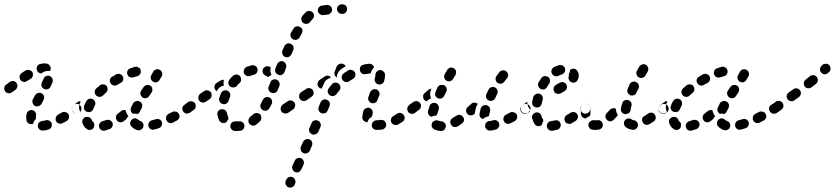

<svg xmlns="http://www.w3.org/2000/svg" viewBox="-42 -583 3888 894"><path d="M197 10Q199 6 199 1Q200 -3 199 -8Q196 -16 188 -21Q180 -25 171 -23Q161 -20 156 -20Q147 -19 140 -13Q134 -6 134 3Q134 8 136 12Q138 16 141 19Q145 22 149 24Q153 25 157 25Q169 25 184 20Q188 19 191 16Q195 14 197 10ZM81 -24Q80 -30 80 -38Q80 -45 82 -53Q84 -62 92 -67Q100 -72 109 -70Q118 -68 123 -60Q128 -52 125 -43Q125 -40 125 -38Q125 -34 125 -31Q125 -31 125 -30Q125 -30 125 -30Q125 -29 124 -28Q117 -21 114 -13Q113 -10 113 -7Q111 -6 110 -6Q108 -5 107 -5Q98 -4 90 -9Q82 -14 81 -24ZM277 -51Q272 -59 263 -61Q254 -64 246 -59Q237 -54 228 -49Q224 -47 222 -43Q219 -40 218 -35Q216 -31 217 -27Q217 -22 219 -18Q224 -10 233 -8Q242 -5 250 -10Q259 -15 269 -20Q277 -25 279 -34Q281 -43 277 -51ZM337 -73Q338 -77 337 -82Q336 -86 333 -90Q328 -98 319 -99Q310 -101 302 -95Q298 -93 296 -89Q293 -85 292 -81Q292 -76 293 -72Q294 -67 296 -64Q301 -56 311 -55Q320 -53 327 -58L328 -59Q332 -61 334 -65Q336 -69 337 -73ZM120 -90Q124 -88 129 -88Q133 -87 138 -89Q142 -90 145 -93Q149 -95 151 -99L161 -118Q165 -126 163 -135Q160 -144 152 -148Q144 -153 135 -150Q126 -147 121 -139L111 -121Q107 -113 110 -104Q112 -95 120 -90ZM39 -180Q40 -185 38 -189Q37 -193 35 -197Q32 -201 28 -203Q24 -205 20 -206Q15 -206 11 -205Q7 -204 3 -201Q-7 -194 -13 -189Q-21 -184 -22 -175Q-24 -166 -18 -158Q-16 -154 -12 -152Q-8 -150 -4 -149Q1 -148 5 -149Q9 -150 13 -153Q20 -157 30 -165Q34 -168 36 -172Q38 -176 39 -180ZM163 -169Q172 -165 181 -168Q189 -171 193 -179Q199 -190 202 -200Q206 -208 202 -217Q198 -225 190 -229Q181 -232 173 -229Q164 -225 161 -216Q157 -208 153 -199Q149 -190 152 -181Q155 -173 163 -169ZM108 -248Q106 -251 102 -254Q98 -256 94 -257Q90 -258 85 -258Q81 -257 77 -255Q68 -249 59 -243Q51 -237 49 -228Q48 -219 53 -211Q58 -204 67 -202Q77 -200 84 -206Q93 -212 101 -216Q109 -221 111 -231Q113 -240 108 -248ZM129 -259Q127 -268 132 -276Q137 -284 146 -285Q157 -288 166 -288Q170 -288 174 -287Q184 -286 189 -278Q195 -271 194 -262Q194 -259 193 -257Q192 -254 190 -252Q186 -253 182 -253Q172 -253 164 -249Q156 -246 151 -241Q147 -241 144 -242Q141 -243 138 -245Q135 -247 132 -251Q130 -255 129 -259Z M482 -11Q480 -15 477 -18Q474 -22 470 -23Q466 -25 461 -25Q457 -26 453 -24Q444 -21 436 -19Q432 -18 428 -15Q424 -12 422 -8Q420 -5 419 0Q418 4 420 9Q422 18 430 23Q438 27 447 25Q458 22 469 18Q477 15 481 6Q485 -2 482 -11ZM614 21Q610 23 606 24Q601 24 597 23Q581 17 571 7Q564 0 564 -9Q564 -18 571 -25Q574 -28 578 -30Q582 -32 586 -32Q591 -32 595 -30Q599 -28 602 -25Q605 -22 611 -20Q617 -18 621 -14Q625 -9 626 -3Q626 0 626 4Q626 5 626 6Q626 7 625 8Q624 12 621 16Q618 19 614 21ZM363 18Q355 13 350 6Q345 -1 342 -10Q341 -14 341 -18Q341 -23 343 -27Q346 -31 349 -34Q352 -37 357 -38Q361 -39 365 -39Q370 -39 374 -37Q378 -35 381 -31Q384 -28 385 -24Q386 -22 386 -21Q387 -20 388 -19Q391 -17 394 -13Q396 -10 397 -5Q397 -4 397 -3Q396 2 396 7Q396 8 395 10Q395 11 394 12Q389 20 379 22Q370 23 363 18ZM710 3Q712 -1 713 -5Q713 -10 712 -14Q709 -23 701 -27Q692 -31 684 -28Q674 -25 665 -23Q661 -22 657 -19Q654 -17 652 -13Q649 -9 649 -5Q648 0 649 4Q651 13 659 18Q667 23 676 20Q686 18 697 14Q701 13 705 10Q708 7 710 3ZM791 -52Q789 -56 786 -59Q782 -62 778 -63Q774 -64 769 -64Q765 -64 761 -62Q752 -57 743 -53Q739 -51 736 -47Q733 -44 732 -40Q731 -36 731 -31Q731 -27 733 -23Q737 -14 746 -11Q755 -8 763 -12Q772 -17 782 -22Q790 -26 793 -35Q796 -44 791 -52ZM516 -14Q512 -14 508 -17Q504 -19 502 -23Q496 -30 498 -39Q499 -49 507 -54Q514 -60 522 -66Q525 -69 530 -70Q534 -71 538 -71Q540 -70 541 -70Q543 -70 544 -69Q544 -63 547 -57Q550 -49 556 -42Q555 -41 555 -41Q549 -35 545 -27Q545 -27 545 -27Q539 -22 533 -18Q529 -15 525 -14Q521 -13 516 -14ZM592 -112Q601 -115 609 -110Q613 -108 616 -105Q618 -101 620 -97Q621 -93 620 -88Q620 -84 618 -80Q613 -71 609 -63Q608 -60 605 -57Q602 -54 599 -52Q593 -54 586 -54Q582 -54 577 -53Q570 -58 567 -66Q565 -74 568 -82Q573 -91 578 -102Q583 -110 592 -112ZM852 -73Q853 -77 852 -82Q851 -86 848 -90Q843 -98 834 -99Q825 -101 817 -95Q809 -90 807 -81Q806 -71 811 -64Q814 -60 817 -58Q821 -55 826 -54Q830 -54 834 -55Q839 -56 842 -58L843 -59Q847 -61 849 -65Q851 -69 852 -73ZM297 -64Q291 -72 293 -81Q295 -90 302 -95Q309 -100 318 -107Q321 -110 326 -111Q330 -112 334 -111Q331 -106 329 -100Q326 -92 326 -83Q326 -74 330 -65Q330 -63 332 -61Q330 -60 328 -59Q320 -53 311 -55Q302 -57 297 -64ZM350 -91Q354 -102 360 -112Q362 -116 366 -119Q369 -122 374 -123Q378 -124 382 -124Q387 -123 391 -121Q399 -116 401 -107Q404 -99 399 -90Q395 -82 392 -75Q390 -70 387 -67Q384 -64 380 -62Q378 -62 377 -61Q375 -61 373 -61Q370 -61 366 -62Q365 -62 364 -62Q363 -62 363 -62Q363 -62 363 -62Q354 -66 350 -74Q347 -83 350 -91ZM622 -129Q629 -124 638 -126Q648 -128 653 -136L664 -153Q669 -160 667 -170Q666 -179 658 -184Q650 -189 641 -187Q632 -185 627 -178L615 -161Q610 -153 612 -144Q614 -135 622 -129ZM405 -139Q412 -132 421 -132Q431 -132 437 -138Q444 -145 451 -151Q458 -157 459 -166Q460 -175 454 -183Q448 -190 439 -190Q429 -191 422 -185Q414 -178 406 -171Q399 -164 399 -155Q399 -145 405 -139ZM473 -196Q477 -188 487 -185Q496 -183 504 -188Q512 -192 520 -197Q529 -201 531 -210Q534 -219 530 -227Q525 -236 517 -238Q508 -241 499 -237Q490 -232 481 -226Q473 -222 470 -213Q468 -204 473 -196ZM710 -226 711 -227Q715 -235 713 -244Q710 -253 702 -258Q694 -262 685 -260Q676 -257 671 -249V-248Q667 -241 663 -234Q660 -230 660 -225Q659 -221 660 -217Q661 -212 664 -209Q667 -205 670 -203Q678 -198 688 -200Q697 -203 701 -211Q706 -218 709 -225Q710 -225 710 -225Q710 -225 710 -225ZM551 -237Q554 -228 562 -224Q570 -220 579 -223Q589 -226 597 -228Q602 -229 605 -232Q609 -235 611 -239Q613 -242 614 -247Q614 -251 613 -256Q611 -265 603 -269Q595 -274 586 -272Q576 -269 565 -265Q556 -262 552 -254Q548 -246 551 -237Z M1091 18Q1097 11 1096 2Q1096 -3 1094 -6Q1092 -10 1088 -13Q1085 -16 1081 -17Q1076 -19 1072 -18Q1066 -18 1061 -18Q1058 -18 1055 -18Q1050 -18 1046 -17Q1042 -16 1038 -13Q1035 -10 1033 -6Q1031 -2 1030 2Q1030 12 1036 19Q1042 26 1051 27Q1056 27 1061 27Q1069 27 1076 26Q1085 26 1091 18ZM1169 -51Q1165 -54 1161 -55Q1157 -57 1153 -57Q1148 -57 1144 -55Q1140 -54 1137 -51Q1130 -44 1123 -39Q1120 -36 1118 -32Q1115 -28 1115 -24Q1114 -19 1115 -15Q1116 -11 1119 -7Q1125 0 1134 2Q1143 3 1151 -3Q1160 -10 1169 -19Q1175 -25 1175 -35Q1175 -44 1169 -51ZM991 -11Q987 -13 984 -16Q980 -19 978 -23Q973 -35 970 -49Q969 -58 974 -66Q980 -73 989 -75Q993 -75 998 -74Q1002 -73 1006 -71Q1009 -68 1012 -64Q1014 -60 1015 -56Q1016 -48 1019 -42Q1021 -39 1021 -35Q1021 -31 1021 -27Q1016 -22 1013 -16Q1012 -15 1012 -14Q1011 -13 1010 -13Q1009 -12 1008 -12Q1004 -10 1000 -10Q995 -10 991 -11ZM866 -102Q860 -110 851 -111Q842 -113 834 -108L817 -95Q809 -90 808 -81Q806 -72 812 -64Q817 -56 826 -55Q835 -53 843 -59L860 -71Q868 -76 869 -85Q871 -94 866 -102ZM1213 -129Q1204 -133 1195 -130Q1187 -127 1182 -119Q1178 -109 1173 -101Q1169 -93 1171 -84Q1174 -75 1182 -70Q1190 -66 1199 -68Q1208 -71 1212 -79Q1218 -88 1223 -99Q1227 -107 1224 -116Q1221 -125 1213 -129ZM994 -99Q998 -97 1003 -98Q1007 -98 1011 -100Q1015 -102 1018 -106Q1021 -109 1022 -113Q1025 -123 1029 -131Q1032 -140 1029 -148Q1025 -157 1017 -161Q1008 -164 999 -161Q991 -157 987 -149Q983 -138 979 -127Q976 -118 981 -110Q985 -101 994 -99ZM940 -153Q935 -160 925 -162Q916 -164 909 -159L891 -147Q883 -141 882 -132Q880 -123 885 -115Q890 -108 899 -106Q909 -104 916 -109L934 -121Q942 -127 943 -136Q945 -145 940 -153ZM1246 -212Q1242 -214 1237 -214Q1233 -214 1229 -212Q1224 -210 1221 -207Q1218 -204 1217 -199L1209 -180Q1206 -171 1209 -163Q1213 -154 1222 -151Q1226 -149 1231 -149Q1235 -149 1239 -151Q1243 -153 1246 -156Q1249 -159 1251 -164L1259 -183Q1262 -192 1258 -200Q1254 -209 1246 -212ZM967 -197 985 -208Q988 -210 992 -211Q996 -212 1001 -211Q998 -203 999 -195Q999 -189 1001 -184Q996 -184 991 -182Q982 -178 976 -171Q970 -166 967 -158Q965 -160 963 -162Q961 -163 960 -166Q955 -174 957 -183Q959 -192 967 -197ZM1029 -181Q1036 -175 1045 -176Q1055 -176 1061 -183Q1067 -191 1074 -197Q1077 -200 1079 -204Q1081 -208 1081 -213Q1081 -217 1079 -221Q1078 -226 1075 -229Q1068 -236 1059 -236Q1050 -236 1043 -230Q1034 -222 1027 -213Q1021 -206 1021 -196Q1022 -187 1029 -181ZM1222 -234Q1221 -233 1219 -233Q1212 -229 1207 -224Q1207 -224 1207 -224Q1207 -224 1206 -224Q1202 -228 1194 -231Q1186 -235 1182 -243Q1179 -252 1182 -261Q1186 -269 1194 -273Q1203 -276 1211 -273Q1215 -271 1219 -270Q1216 -262 1217 -255Q1217 -245 1221 -237Q1221 -235 1222 -234ZM1094 -242Q1096 -238 1099 -235Q1102 -232 1106 -230Q1111 -228 1115 -228Q1120 -228 1124 -230Q1132 -233 1140 -235Q1149 -237 1154 -245Q1159 -253 1157 -262Q1155 -271 1147 -276Q1139 -281 1130 -279Q1119 -276 1107 -272Q1098 -268 1095 -260Q1091 -251 1094 -242ZM1277 -297Q1268 -300 1260 -296Q1251 -292 1248 -283L1240 -264Q1237 -255 1241 -246Q1245 -238 1254 -235Q1258 -233 1262 -233Q1267 -233 1271 -235Q1275 -237 1278 -240Q1281 -244 1283 -248L1290 -268Q1293 -276 1289 -285Q1285 -293 1277 -297ZM1312 -379Q1303 -383 1295 -380Q1286 -376 1282 -368Q1278 -358 1273 -348Q1270 -339 1273 -331Q1277 -322 1285 -318Q1294 -315 1303 -318Q1311 -322 1315 -330Q1319 -340 1323 -349Q1327 -358 1324 -367Q1320 -375 1312 -379ZM1366 -444Q1365 -448 1362 -452Q1359 -455 1355 -457Q1347 -462 1338 -460Q1329 -458 1325 -450Q1319 -441 1313 -431Q1309 -423 1311 -414Q1314 -405 1322 -400Q1330 -396 1339 -398Q1348 -401 1353 -409Q1358 -418 1363 -427Q1365 -430 1366 -435Q1367 -439 1366 -444ZM1420 -508Q1421 -517 1415 -524Q1409 -531 1399 -532Q1390 -533 1383 -527Q1378 -522 1373 -517Q1369 -513 1366 -509Q1360 -501 1361 -492Q1362 -483 1369 -477Q1372 -474 1377 -473Q1381 -471 1385 -472Q1390 -472 1394 -474Q1398 -476 1401 -480Q1404 -484 1407 -487Q1409 -490 1412 -493Q1419 -499 1420 -508ZM1504 -540Q1503 -549 1496 -555Q1488 -561 1479 -560Q1467 -559 1457 -557Q1448 -556 1442 -548Q1437 -540 1438 -531Q1440 -522 1448 -517Q1455 -511 1464 -513Q1473 -514 1484 -515Q1493 -516 1499 -524Q1505 -531 1504 -540ZM1574 -541Q1574 -550 1568 -557Q1561 -563 1552 -563H1550Q1541 -563 1534 -557Q1527 -550 1527 -541Q1527 -532 1534 -525Q1541 -518 1550 -518H1552Q1561 -518 1568 -525Q1574 -532 1574 -541Z M1288 276Q1290 280 1293 283Q1296 287 1300 289Q1308 292 1317 289Q1326 286 1330 277L1332 272Q1336 263 1332 255Q1329 246 1321 242Q1312 238 1303 242Q1295 245 1291 254L1288 259Q1287 263 1287 267Q1286 272 1288 276ZM1332 218Q1336 219 1340 220Q1345 220 1349 218Q1353 216 1356 213Q1359 210 1361 206L1371 184Q1375 176 1372 167Q1368 158 1360 154Q1356 152 1351 152Q1347 152 1343 154Q1338 155 1335 158Q1332 162 1330 166L1320 188Q1316 196 1320 205Q1323 214 1332 218ZM1371 130Q1375 132 1379 132Q1384 132 1388 130Q1392 129 1395 126Q1399 122 1401 118L1410 96Q1414 88 1411 79Q1408 70 1399 66Q1391 63 1382 66Q1373 69 1369 78L1359 100Q1356 109 1359 117Q1362 126 1371 130ZM1410 42Q1419 46 1427 42Q1436 39 1440 31L1450 8Q1452 4 1452 0Q1452 -5 1450 -9Q1449 -13 1446 -16Q1442 -20 1438 -21Q1430 -25 1421 -22Q1412 -19 1409 -10L1399 12Q1395 21 1398 29Q1402 38 1410 42ZM1756 -5Q1756 -10 1753 -13Q1751 -17 1748 -20Q1744 -23 1740 -24Q1735 -25 1731 -25Q1721 -23 1710 -23Q1701 -22 1695 -15Q1689 -9 1689 1Q1689 5 1691 9Q1693 13 1696 16Q1700 19 1704 21Q1708 22 1712 22Q1725 22 1737 20Q1746 19 1752 11Q1757 4 1756 -5ZM1838 -47Q1836 -51 1832 -53Q1829 -56 1824 -57Q1820 -58 1815 -57Q1811 -56 1807 -54Q1798 -48 1790 -43Q1786 -41 1783 -38Q1780 -34 1779 -30Q1777 -26 1778 -21Q1778 -17 1780 -13Q1785 -4 1794 -2Q1803 1 1811 -3Q1821 -9 1832 -16Q1840 -21 1842 -30Q1843 -39 1838 -47ZM1650 -22Q1647 -26 1646 -30Q1644 -34 1645 -39Q1646 -50 1649 -64Q1651 -69 1653 -72Q1656 -76 1660 -78Q1664 -80 1668 -81Q1672 -82 1677 -81Q1686 -78 1691 -70Q1695 -62 1693 -53Q1691 -46 1690 -40Q1684 -36 1678 -31Q1672 -24 1669 -15Q1669 -15 1669 -14Q1668 -14 1667 -14Q1666 -14 1665 -14Q1661 -15 1657 -17Q1653 -19 1650 -22ZM1901 -73Q1902 -78 1901 -82Q1900 -86 1897 -90Q1892 -98 1883 -99Q1874 -101 1866 -95L1864 -94Q1860 -91 1857 -87Q1855 -83 1854 -79Q1854 -75 1855 -70Q1856 -66 1858 -62Q1864 -55 1873 -53Q1882 -52 1890 -57L1892 -59Q1896 -61 1898 -65Q1900 -69 1901 -73ZM1329 -106Q1326 -109 1322 -112Q1318 -114 1314 -115Q1310 -116 1305 -115Q1301 -114 1297 -111L1274 -96Q1271 -93 1268 -89Q1266 -85 1265 -81Q1264 -77 1265 -72Q1266 -68 1268 -64Q1274 -57 1283 -55Q1292 -53 1300 -58L1323 -74Q1331 -80 1332 -89Q1334 -98 1329 -106ZM1493 -106Q1491 -110 1488 -113Q1485 -116 1481 -118Q1473 -122 1464 -119Q1455 -116 1451 -107Q1446 -96 1442 -85Q1439 -76 1442 -68Q1446 -59 1455 -56Q1459 -54 1464 -55Q1468 -55 1472 -56Q1476 -58 1479 -61Q1482 -65 1484 -69Q1488 -79 1492 -88Q1494 -92 1494 -97Q1494 -101 1493 -106ZM1681 -153 1677 -141 1674 -133Q1672 -129 1672 -124Q1672 -120 1674 -116Q1675 -112 1679 -109Q1682 -105 1686 -104Q1695 -100 1703 -104Q1712 -108 1715 -116L1718 -124L1723 -136L1724 -137Q1727 -146 1723 -155Q1720 -163 1711 -167Q1707 -168 1702 -168Q1698 -168 1694 -166Q1690 -164 1687 -161Q1683 -158 1682 -154ZM1415 -163Q1412 -167 1409 -169Q1405 -172 1401 -172Q1396 -173 1392 -173Q1387 -172 1384 -169L1360 -154Q1357 -151 1354 -148Q1352 -144 1351 -140Q1350 -135 1351 -131Q1351 -126 1354 -123Q1359 -115 1368 -113Q1377 -111 1385 -116L1408 -132Q1416 -137 1418 -146Q1420 -155 1415 -163ZM1535 -193Q1528 -199 1518 -198Q1509 -198 1503 -190Q1496 -181 1488 -171Q1483 -164 1484 -155Q1486 -145 1493 -140Q1497 -137 1501 -136Q1506 -135 1510 -136Q1515 -137 1518 -139Q1522 -141 1525 -145Q1531 -154 1538 -161Q1544 -169 1543 -178Q1542 -187 1535 -193ZM1492 -219Q1495 -220 1498 -220Q1496 -223 1495 -226Q1495 -226 1495 -227Q1489 -231 1482 -231Q1475 -231 1469 -226Q1459 -219 1446 -211Q1439 -205 1437 -196Q1435 -187 1440 -179Q1443 -176 1447 -173Q1451 -171 1456 -170Q1456 -171 1457 -173L1467 -195Q1470 -203 1476 -209Q1483 -215 1492 -219ZM1720 -190Q1729 -188 1737 -193Q1745 -198 1747 -207Q1751 -222 1751 -234Q1751 -243 1744 -250Q1738 -256 1729 -257Q1719 -257 1713 -250Q1706 -244 1706 -234Q1706 -227 1703 -217Q1701 -208 1706 -200Q1711 -192 1720 -190ZM1612 -230Q1615 -239 1610 -247Q1605 -255 1596 -257Q1587 -260 1579 -255Q1571 -250 1562 -244Q1560 -243 1559 -242Q1551 -236 1549 -227Q1548 -218 1553 -210Q1556 -207 1560 -204Q1563 -202 1568 -201Q1572 -201 1577 -201Q1581 -202 1585 -205Q1586 -206 1587 -207Q1594 -212 1602 -216Q1610 -221 1612 -230ZM1517 -251 1526 -274Q1530 -282 1539 -285Q1548 -289 1556 -285Q1560 -283 1563 -281Q1566 -278 1567 -274Q1558 -269 1549 -263Q1547 -262 1546 -260Q1539 -255 1534 -248Q1529 -240 1527 -231Q1526 -227 1527 -222Q1519 -226 1516 -235Q1513 -243 1517 -251ZM1643 -241Q1635 -247 1634 -256Q1633 -260 1634 -265Q1634 -269 1637 -273Q1639 -276 1643 -279Q1647 -281 1651 -282Q1663 -285 1676 -286Q1684 -287 1691 -282Q1698 -277 1700 -269Q1698 -268 1697 -266Q1690 -260 1687 -251Q1685 -247 1684 -242Q1683 -242 1682 -241Q1681 -241 1680 -241Q1670 -240 1660 -238Q1651 -236 1643 -241Z M2026 22Q2029 19 2031 15Q2033 11 2034 6Q2035 -3 2029 -10Q2023 -17 2013 -18Q2005 -19 1999 -21Q1990 -25 1982 -21Q1973 -18 1969 -9Q1968 -5 1968 -1Q1967 4 1969 8Q1971 12 1974 15Q1977 18 1981 20Q1994 26 2009 27Q2014 27 2018 26Q2022 25 2026 22ZM2280 9Q2285 0 2282 -8Q2281 -13 2278 -16Q2275 -19 2271 -22Q2267 -24 2262 -24Q2258 -24 2254 -23Q2248 -21 2244 -20Q2242 -20 2241 -20Q2240 -20 2240 -20Q2240 -20 2240 -20Q2235 -20 2231 -18Q2227 -17 2224 -14Q2220 -10 2218 -6Q2217 -2 2217 2Q2216 12 2223 18Q2229 25 2239 25Q2239 25 2240 25Q2250 25 2267 20Q2276 17 2280 9ZM2115 -38Q2112 -42 2108 -44Q2105 -47 2100 -48Q2096 -49 2092 -48Q2087 -47 2083 -44Q2074 -38 2066 -34Q2058 -29 2055 -20Q2053 -11 2058 -3Q2060 1 2063 4Q2067 6 2071 8Q2075 9 2080 8Q2084 8 2088 6Q2098 0 2108 -7Q2116 -12 2118 -21Q2120 -30 2115 -38ZM2365 -32Q2367 -37 2366 -41Q2366 -46 2364 -50Q2359 -58 2350 -60Q2341 -63 2333 -59Q2324 -54 2314 -49Q2306 -45 2303 -36Q2300 -27 2304 -19Q2306 -15 2310 -12Q2313 -9 2317 -7Q2322 -6 2326 -6Q2331 -7 2335 -9Q2345 -14 2355 -19Q2359 -21 2361 -25Q2364 -28 2365 -32ZM2191 -54Q2193 -65 2196 -77Q2199 -86 2207 -91Q2215 -95 2224 -93Q2229 -92 2232 -89Q2236 -86 2238 -82Q2240 -78 2240 -74Q2241 -69 2240 -65Q2237 -54 2235 -46Q2235 -45 2235 -44Q2234 -43 2234 -42Q2229 -41 2223 -39Q2215 -36 2208 -30Q2207 -29 2206 -28Q2203 -29 2200 -32Q2197 -34 2194 -37Q2192 -41 2191 -45Q2190 -49 2191 -54ZM1969 -102Q1978 -106 1986 -103Q1991 -102 1994 -99Q1997 -96 1999 -92Q2001 -88 2002 -83Q2002 -79 2001 -75Q1997 -64 1995 -55Q1994 -52 1993 -50Q1992 -48 1990 -45Q1981 -45 1973 -42Q1970 -41 1967 -39Q1958 -42 1954 -49Q1949 -57 1951 -66Q1954 -77 1958 -89Q1961 -98 1969 -102ZM2183 -99Q2176 -105 2167 -105Q2158 -106 2152 -99Q2144 -92 2136 -85Q2129 -79 2128 -70Q2128 -60 2134 -53Q2140 -46 2149 -46Q2158 -45 2166 -51Q2167 -52 2168 -54Q2168 -56 2169 -58Q2171 -70 2175 -84Q2177 -92 2183 -99Q2183 -99 2183 -99ZM2428 -73Q2429 -77 2428 -82Q2427 -86 2424 -90Q2419 -97 2410 -99Q2401 -101 2393 -95L2390 -94Q2383 -88 2381 -79Q2379 -70 2385 -62Q2390 -55 2399 -53Q2408 -51 2416 -57L2419 -59Q2423 -61 2425 -65Q2427 -69 2428 -73ZM1918 -86Q1919 -91 1918 -95Q1917 -99 1914 -103Q1909 -110 1899 -112Q1890 -113 1883 -108Q1874 -102 1865 -96Q1862 -93 1859 -89Q1857 -85 1856 -81Q1855 -77 1856 -72Q1857 -68 1859 -64Q1862 -61 1866 -58Q1870 -56 1874 -55Q1878 -54 1883 -55Q1887 -56 1891 -58Q1900 -65 1909 -72Q1913 -74 1915 -78Q1917 -82 1918 -86ZM1928 -135Q1928 -139 1930 -143Q1932 -147 1936 -150Q1944 -157 1952 -164Q1955 -167 1959 -168Q1963 -170 1967 -170Q1966 -168 1965 -165Q1962 -157 1961 -149Q1960 -140 1963 -131Q1965 -128 1966 -125Q1963 -124 1959 -122Q1951 -118 1945 -111Q1942 -112 1939 -114Q1936 -115 1933 -118Q1930 -122 1929 -126Q1928 -130 1928 -135ZM2234 -115Q2238 -114 2242 -113Q2247 -113 2251 -115Q2255 -116 2259 -119Q2262 -122 2264 -126Q2268 -136 2273 -146Q2277 -154 2274 -163Q2271 -172 2263 -176Q2259 -178 2255 -178Q2250 -178 2246 -177Q2242 -176 2238 -173Q2235 -170 2233 -166Q2228 -155 2223 -145Q2219 -137 2222 -128Q2225 -119 2234 -115ZM1996 -126Q2005 -122 2013 -125Q2022 -128 2026 -136Q2031 -146 2036 -156Q2040 -164 2037 -173Q2034 -182 2026 -186Q2022 -188 2017 -188Q2013 -188 2008 -187Q2004 -186 2001 -183Q1997 -180 1995 -176Q1990 -165 1986 -155Q1982 -147 1985 -138Q1988 -130 1996 -126ZM2274 -198Q2278 -195 2282 -194Q2287 -193 2291 -193Q2296 -194 2299 -196Q2303 -199 2306 -202Q2311 -210 2319 -219Q2325 -227 2324 -236Q2322 -245 2315 -251Q2308 -257 2298 -255Q2289 -254 2283 -247Q2276 -237 2270 -229Q2264 -222 2266 -212Q2267 -203 2274 -198ZM2037 -207Q2045 -203 2054 -205Q2063 -208 2068 -216Q2073 -225 2079 -234Q2083 -242 2081 -252Q2079 -261 2071 -265Q2063 -270 2054 -268Q2045 -265 2040 -257Q2034 -248 2029 -238Q2024 -230 2027 -221Q2029 -212 2037 -207Z M2568 -7Q2566 -16 2558 -20Q2550 -25 2541 -22Q2532 -20 2524 -19Q2515 -18 2509 -11Q2503 -3 2504 6Q2505 10 2507 14Q2509 18 2513 21Q2516 24 2520 25Q2525 26 2529 26Q2541 24 2553 21Q2562 18 2566 10Q2571 2 2568 -7ZM2447 -6Q2440 -17 2436 -31Q2433 -40 2438 -48Q2443 -56 2452 -59Q2461 -61 2469 -57Q2477 -52 2479 -43Q2481 -36 2484 -31Q2486 -28 2487 -26Q2488 -23 2488 -20Q2485 -15 2483 -8Q2482 -6 2482 -3Q2481 -2 2480 -1Q2479 0 2478 1Q2470 6 2461 4Q2452 2 2447 -6ZM2646 -51Q2641 -59 2632 -61Q2623 -63 2615 -58Q2606 -53 2598 -48Q2594 -46 2591 -42Q2588 -39 2587 -35Q2586 -30 2586 -26Q2587 -21 2589 -17Q2594 -9 2603 -7Q2612 -4 2620 -9Q2629 -14 2638 -20Q2646 -25 2648 -34Q2651 -43 2646 -51ZM2706 -73Q2707 -77 2706 -82Q2705 -86 2702 -90Q2697 -98 2688 -99Q2679 -101 2671 -95Q2663 -90 2661 -81Q2660 -71 2665 -64Q2670 -56 2680 -54Q2689 -53 2696 -58L2697 -59Q2701 -61 2703 -65Q2705 -69 2706 -73ZM2392 -95Q2401 -101 2410 -107Q2410 -108 2411 -108Q2412 -109 2413 -109Q2413 -103 2414 -97Q2416 -87 2421 -80Q2424 -75 2428 -71Q2422 -66 2418 -60Q2418 -59 2418 -59Q2410 -53 2401 -55Q2392 -57 2387 -64Q2381 -72 2383 -81Q2384 -90 2392 -95ZM2439 -92Q2442 -88 2446 -86Q2449 -84 2454 -83Q2463 -81 2471 -86Q2478 -91 2480 -100Q2482 -110 2485 -119Q2487 -128 2483 -136Q2478 -144 2469 -147Q2465 -148 2460 -147Q2456 -147 2452 -144Q2448 -142 2445 -139Q2442 -135 2441 -131Q2438 -120 2436 -109Q2435 -105 2436 -100Q2437 -96 2439 -92ZM2595 -189Q2595 -189 2595 -190Q2595 -190 2595 -190Q2593 -192 2591 -195Q2585 -200 2578 -201Q2571 -201 2564 -198Q2557 -194 2547 -188Q2543 -186 2540 -182Q2537 -179 2536 -175Q2535 -170 2535 -166Q2536 -161 2538 -157Q2542 -149 2551 -147Q2560 -144 2568 -148Q2579 -154 2587 -159Q2595 -163 2597 -172Q2600 -181 2595 -189ZM2475 -169Q2483 -165 2492 -167Q2501 -170 2505 -178Q2510 -186 2515 -193Q2520 -201 2519 -210Q2518 -219 2510 -225Q2506 -227 2502 -228Q2498 -229 2493 -229Q2489 -228 2485 -226Q2481 -223 2479 -220Q2472 -210 2466 -200Q2461 -192 2464 -183Q2467 -174 2475 -169ZM2635 -262Q2627 -265 2618 -261Q2617 -260 2615 -259Q2613 -258 2612 -257Q2612 -255 2612 -253Q2611 -244 2606 -236Q2606 -236 2606 -235Q2606 -234 2607 -233Q2607 -232 2607 -231Q2607 -230 2607 -230Q2603 -221 2607 -212Q2610 -204 2619 -200Q2627 -196 2636 -200Q2645 -203 2648 -212Q2653 -221 2653 -232Q2653 -242 2648 -250Q2644 -259 2635 -262ZM2527 -258Q2525 -253 2525 -249Q2526 -244 2528 -240Q2532 -232 2541 -229Q2550 -226 2558 -230Q2566 -234 2573 -236Q2582 -239 2587 -247Q2591 -255 2589 -264Q2588 -268 2585 -272Q2582 -275 2578 -278Q2574 -280 2570 -280Q2565 -281 2561 -280Q2549 -276 2538 -271Q2534 -269 2531 -265Q2528 -262 2527 -258Z M2762 10Q2767 2 2764 -7Q2763 -11 2761 -15Q2758 -18 2754 -21Q2750 -23 2746 -24Q2741 -24 2737 -23Q2734 -22 2732 -23Q2727 -23 2724 -23Q2715 -25 2708 -19Q2700 -14 2698 -5Q2697 4 2702 12Q2707 20 2716 21Q2723 22 2732 22Q2740 22 2748 20Q2757 18 2762 10ZM2919 17Q2923 15 2925 11Q2928 7 2928 3Q2930 -6 2924 -14Q2919 -22 2910 -23Q2903 -24 2899 -27Q2892 -33 2882 -31Q2873 -30 2868 -23Q2865 -19 2864 -15Q2863 -10 2863 -6Q2864 -1 2866 2Q2868 6 2872 9Q2885 19 2902 21Q2907 22 2911 21Q2916 20 2919 17ZM3011 -31Q3012 -36 3011 -40Q3010 -44 3008 -48Q3003 -56 2994 -58Q2985 -60 2977 -55Q2967 -49 2959 -43Q2955 -41 2952 -38Q2949 -34 2948 -30Q2947 -25 2948 -21Q2949 -16 2951 -13Q2953 -9 2957 -6Q2961 -3 2965 -2Q2969 -1 2974 -2Q2978 -3 2982 -5Q2991 -10 3001 -17Q3005 -20 3008 -23Q3010 -27 3011 -31ZM2835 -48Q2835 -48 2835 -48Q2829 -56 2827 -65Q2826 -70 2826 -76Q2823 -78 2820 -79Q2817 -80 2813 -79Q2809 -79 2805 -77Q2801 -75 2798 -72Q2790 -63 2783 -56Q2777 -50 2777 -40Q2777 -31 2784 -25Q2787 -21 2791 -20Q2795 -18 2800 -18Q2804 -18 2808 -20Q2812 -22 2815 -25Q2823 -33 2831 -42Q2832 -43 2833 -45Q2834 -46 2835 -48ZM2663 -52Q2662 -64 2662 -77Q2662 -86 2668 -93Q2675 -99 2684 -100Q2693 -99 2700 -93Q2707 -86 2707 -77Q2707 -66 2707 -57Q2708 -53 2707 -50Q2706 -46 2704 -43Q2699 -41 2695 -38Q2691 -35 2688 -33Q2688 -32 2688 -32Q2688 -32 2687 -32Q2678 -31 2671 -37Q2664 -43 2663 -52ZM2853 -61Q2850 -65 2849 -69Q2848 -73 2849 -78Q2851 -89 2855 -101Q2856 -106 2859 -109Q2861 -113 2865 -115Q2869 -117 2874 -118Q2878 -118 2882 -117Q2891 -115 2896 -107Q2901 -98 2898 -89Q2895 -79 2894 -70Q2893 -65 2890 -60Q2886 -56 2882 -54Q2881 -54 2879 -54Q2875 -53 2870 -51Q2870 -51 2869 -51Q2868 -51 2868 -52Q2863 -52 2859 -55Q2856 -57 2853 -61ZM3067 -90Q3065 -94 3061 -96Q3057 -98 3053 -99Q3048 -100 3044 -99Q3040 -98 3036 -95L3034 -94Q3026 -88 3025 -79Q3023 -70 3028 -62Q3031 -59 3035 -56Q3038 -54 3043 -53Q3047 -52 3052 -53Q3056 -54 3060 -57L3062 -59Q3070 -64 3071 -73Q3073 -82 3067 -90ZM2880 -153Q2882 -149 2885 -145Q2888 -142 2892 -140Q2896 -138 2900 -138Q2905 -138 2909 -140Q2913 -141 2916 -144Q2920 -147 2921 -151Q2926 -161 2931 -171Q2935 -179 2932 -188Q2929 -197 2920 -201Q2912 -205 2903 -202Q2894 -199 2890 -191Q2885 -180 2881 -170Q2879 -166 2879 -161Q2878 -157 2880 -153ZM2932 -223Q2936 -221 2940 -220Q2945 -219 2949 -221Q2953 -222 2957 -224Q2961 -227 2963 -231L2974 -250Q2976 -254 2977 -259Q2977 -263 2976 -267Q2975 -272 2972 -275Q2970 -279 2966 -281Q2958 -286 2949 -283Q2940 -281 2935 -273L2924 -254Q2919 -246 2922 -237Q2924 -228 2932 -223Z M3214 -11Q3212 -15 3209 -18Q3206 -22 3202 -23Q3198 -25 3193 -25Q3189 -26 3185 -24Q3176 -21 3168 -19Q3164 -18 3160 -15Q3156 -12 3154 -8Q3152 -5 3151 0Q3150 4 3152 9Q3154 18 3162 23Q3170 27 3179 25Q3190 22 3201 18Q3209 15 3213 6Q3217 -2 3214 -11ZM3346 21Q3342 23 3338 24Q3333 24 3329 23Q3313 17 3303 7Q3296 0 3296 -9Q3296 -18 3303 -25Q3306 -28 3310 -30Q3314 -32 3318 -32Q3323 -32 3327 -30Q3331 -28 3334 -25Q3337 -22 3343 -20Q3349 -18 3353 -14Q3357 -9 3358 -3Q3358 0 3358 4Q3358 5 3358 6Q3358 7 3357 8Q3356 12 3353 16Q3350 19 3346 21ZM3095 18Q3087 13 3082 6Q3077 -1 3074 -10Q3073 -14 3073 -18Q3073 -23 3075 -27Q3078 -31 3081 -34Q3084 -37 3089 -38Q3093 -39 3097 -39Q3102 -39 3106 -37Q3110 -35 3113 -31Q3116 -28 3117 -24Q3118 -22 3118 -21Q3119 -20 3120 -19Q3123 -17 3126 -13Q3128 -10 3129 -5Q3129 -4 3129 -3Q3128 2 3128 7Q3128 8 3127 10Q3127 11 3126 12Q3121 20 3111 22Q3102 23 3095 18ZM3442 3Q3444 -1 3445 -5Q3445 -10 3444 -14Q3441 -23 3433 -27Q3424 -31 3416 -28Q3406 -25 3397 -23Q3393 -22 3389 -19Q3386 -17 3384 -13Q3381 -9 3381 -5Q3380 0 3381 4Q3383 13 3391 18Q3399 23 3408 20Q3418 18 3429 14Q3433 13 3437 10Q3440 7 3442 3ZM3523 -52Q3521 -56 3518 -59Q3514 -62 3510 -63Q3506 -64 3501 -64Q3497 -64 3493 -62Q3484 -57 3475 -53Q3471 -51 3468 -47Q3465 -44 3464 -40Q3463 -36 3463 -31Q3463 -27 3465 -23Q3469 -14 3478 -11Q3487 -8 3495 -12Q3504 -17 3514 -22Q3522 -26 3525 -35Q3528 -44 3523 -52ZM3248 -14Q3244 -14 3240 -17Q3236 -19 3234 -23Q3228 -30 3230 -39Q3231 -49 3239 -54Q3246 -60 3254 -66Q3257 -69 3262 -70Q3266 -71 3270 -71Q3272 -70 3273 -70Q3275 -70 3276 -69Q3276 -63 3279 -57Q3282 -49 3288 -42Q3287 -41 3287 -41Q3281 -35 3277 -27Q3277 -27 3277 -27Q3271 -22 3265 -18Q3261 -15 3257 -14Q3253 -13 3248 -14ZM3324 -112Q3333 -115 3341 -110Q3345 -108 3348 -105Q3350 -101 3352 -97Q3353 -93 3352 -88Q3352 -84 3350 -80Q3345 -71 3341 -63Q3340 -60 3337 -57Q3334 -54 3331 -52Q3325 -54 3318 -54Q3314 -54 3309 -53Q3302 -58 3299 -66Q3297 -74 3300 -82Q3305 -91 3310 -102Q3315 -110 3324 -112ZM3584 -73Q3585 -77 3584 -82Q3583 -86 3580 -90Q3575 -98 3566 -99Q3557 -101 3549 -95Q3541 -90 3539 -81Q3538 -71 3543 -64Q3546 -60 3549 -58Q3553 -55 3558 -54Q3562 -54 3566 -55Q3571 -56 3574 -58L3575 -59Q3579 -61 3581 -65Q3583 -69 3584 -73ZM3029 -64Q3023 -72 3025 -81Q3027 -90 3034 -95Q3041 -100 3050 -107Q3053 -110 3058 -111Q3062 -112 3066 -111Q3063 -106 3061 -100Q3058 -92 3058 -83Q3058 -74 3062 -65Q3062 -63 3064 -61Q3062 -60 3060 -59Q3052 -53 3043 -55Q3034 -57 3029 -64ZM3082 -91Q3086 -102 3092 -112Q3094 -116 3098 -119Q3101 -122 3106 -123Q3110 -124 3114 -124Q3119 -123 3123 -121Q3131 -116 3133 -107Q3136 -99 3131 -90Q3127 -82 3124 -75Q3122 -70 3119 -67Q3116 -64 3112 -62Q3110 -62 3109 -61Q3107 -61 3105 -61Q3102 -61 3098 -62Q3097 -62 3096 -62Q3095 -62 3095 -62Q3095 -62 3095 -62Q3086 -66 3082 -74Q3079 -83 3082 -91ZM3354 -129Q3361 -124 3370 -126Q3380 -128 3385 -136L3396 -153Q3401 -160 3399 -170Q3398 -179 3390 -184Q3382 -189 3373 -187Q3364 -185 3359 -178L3347 -161Q3342 -153 3344 -144Q3346 -135 3354 -129ZM3137 -139Q3144 -132 3153 -132Q3163 -132 3169 -138Q3176 -145 3183 -151Q3190 -157 3191 -166Q3192 -175 3186 -183Q3180 -190 3171 -190Q3161 -191 3154 -185Q3146 -178 3138 -171Q3131 -164 3131 -155Q3131 -145 3137 -139ZM3205 -196Q3209 -188 3219 -185Q3228 -183 3236 -188Q3244 -192 3252 -197Q3261 -201 3263 -210Q3266 -219 3262 -227Q3257 -236 3249 -238Q3240 -241 3231 -237Q3222 -232 3213 -226Q3205 -222 3202 -213Q3200 -204 3205 -196ZM3442 -226 3443 -227Q3447 -235 3445 -244Q3442 -253 3434 -258Q3426 -262 3417 -260Q3408 -257 3403 -249V-248Q3399 -241 3395 -234Q3392 -230 3392 -225Q3391 -221 3392 -217Q3393 -212 3396 -209Q3399 -205 3402 -203Q3410 -198 3420 -200Q3429 -203 3433 -211Q3438 -218 3441 -225Q3442 -225 3442 -225Q3442 -225 3442 -225ZM3283 -237Q3286 -228 3294 -224Q3302 -220 3311 -223Q3321 -226 3329 -228Q3334 -229 3337 -232Q3341 -235 3343 -239Q3345 -242 3346 -247Q3346 -251 3345 -256Q3343 -265 3335 -269Q3327 -274 3318 -272Q3308 -269 3297 -265Q3288 -262 3284 -254Q3280 -246 3283 -237Z M3606 -87Q3606 -91 3605 -96Q3604 -100 3602 -104Q3599 -108 3595 -110Q3592 -112 3587 -113Q3583 -114 3578 -113Q3574 -112 3570 -109L3549 -94Q3545 -91 3543 -88Q3541 -84 3540 -79Q3539 -75 3540 -71Q3541 -66 3544 -63Q3546 -59 3550 -57Q3554 -54 3558 -53Q3563 -53 3567 -54Q3571 -55 3575 -57L3596 -72Q3600 -75 3602 -79Q3605 -83 3606 -87ZM3683 -163Q3680 -166 3676 -169Q3672 -171 3668 -172Q3663 -172 3659 -171Q3655 -170 3651 -167L3630 -152Q3622 -146 3621 -137Q3620 -128 3625 -121Q3628 -117 3632 -115Q3635 -112 3640 -112Q3644 -111 3649 -112Q3653 -113 3657 -116L3678 -131Q3685 -137 3687 -146Q3688 -155 3683 -163ZM3761 -225Q3755 -232 3746 -233Q3736 -234 3729 -228Q3720 -220 3709 -212Q3702 -206 3701 -197Q3700 -187 3705 -180Q3711 -173 3720 -172Q3730 -171 3737 -177Q3748 -185 3758 -193Q3765 -199 3766 -208Q3767 -218 3761 -225ZM3819 -280Q3816 -283 3811 -285Q3807 -287 3803 -286Q3798 -286 3794 -285Q3790 -283 3787 -280Q3785 -278 3783 -276Q3776 -269 3776 -260Q3776 -250 3783 -244Q3789 -237 3798 -237Q3808 -237 3814 -244Q3817 -246 3819 -248Q3826 -255 3825 -264Q3825 -274 3819 -280Z"/></svg>

Font: FRB American Cursive Guidelines Dashed Extrabold
Style: Bold Italic
Weight: 800
Italic angle: -25°
Version: Version 2.0;Modular Font Editor K font №1